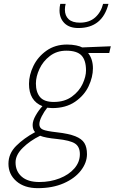

<svg xmlns="http://www.w3.org/2000/svg" viewBox="-20 -741 597 1000"><path d="M24 112Q24 59 64 19Q104 -21 163 -53Q157 -58 153.5 -68Q150 -78 150 -90Q150 -112 166 -140Q182 -168 201 -188Q131 -216 131 -304Q131 -350 154 -397.5Q177 -445 222 -477Q267 -509 329 -509Q355 -509 376.5 -504.5Q398 -500 408 -494L557 -500L549 -465H439Q464 -433 464 -385Q464 -340 441.5 -292Q419 -244 371 -211Q323 -178 252 -178L226 -180Q210 -160 197.5 -135.5Q185 -111 185 -94Q185 -74 203.5 -66Q222 -58 276 -52Q338 -45 372 -31.5Q406 -18 419.5 4Q433 26 433 62Q433 106 401.5 147Q370 188 312 213.5Q254 239 177 239Q107 239 65.5 203Q24 167 24 112ZM428 -374Q428 -427 404.5 -452Q381 -477 325 -477Q276 -477 240 -449.5Q204 -422 185.5 -382Q167 -342 167 -306Q167 -261 188.5 -235.5Q210 -210 260 -210Q316 -210 354 -237.5Q392 -265 410 -303.5Q428 -342 428 -374ZM396 62Q396 23 370.5 6.5Q345 -10 278 -17Q215 -23 189 -34Q136 -8 98.5 29Q61 66 61 105Q61 151 93 179Q125 207 185 207Q242 207 290.5 188Q339 169 367.5 136Q396 103 396 62ZM290 -687Q290 -705 294 -721H322Q318 -706 318 -691Q318 -659 337.5 -641Q357 -623 396 -623Q445 -623 475.5 -650Q506 -677 517 -721H545Q513 -595 388 -595Q341 -595 315.5 -620.5Q290 -646 290 -687Z"/></svg>

Font: Cairo ExtraLight
Style: Italic
Weight: 275
Italic angle: -13°
Designer: Mohamed Gaber, Accademia di Belle Arti di Urbino and others
Foundry: Kief Type Foundry, Accademia di Belle Arti di Urbino and others
Version: Version 3.011